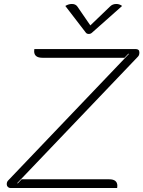

<svg xmlns="http://www.w3.org/2000/svg" viewBox="-20 -947 722 967"><path d="M14 -19Q14 -31 21 -38L629 -675L627 -677L607 -656H194Q152 -656 152 -689Q152 -696 153 -700H663Q682 -700 682 -683Q682 -669 675 -662L67 -25L69 -23L89 -44H530Q571 -44 571 -11Q571 -4 570 0H33Q25 0 19.5 -5.5Q14 -11 14 -19ZM535 -915Q547 -927 566 -927Q582 -927 595 -917L444 -783Q437 -776 427 -776Q417 -776 412 -783L309 -917Q325 -927 342 -927Q360 -927 369 -915L435 -819Z"/></svg>

Font: K2D Thin
Style: Italic
Weight: 100
Italic angle: -10°
Designer: Katatrad Aksorn Co.,Ltd.
Foundry: Cadson Demak Co.,Ltd.
Version: Version 1.000; ttfautohint (v1.6)